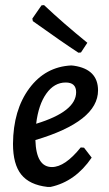

<svg xmlns="http://www.w3.org/2000/svg" viewBox="-20 -727 429 754"><path d="M153 -707Q227 -637 323 -559L298 -521L288 -520Q228 -559 109 -644L107 -654L143 -706ZM340 -108Q276 -14 179 7H166Q96 -1 63.5 -41.5Q31 -82 31 -162Q32 -295 95 -380Q158 -465 260 -470L270 -469Q365 -455 365 -372Q365 -250 119 -177Q122 -71 184 -71Q235 -71 297 -148L310 -147ZM238 -403Q193 -403 162 -359.5Q131 -316 122 -241Q279 -289 279 -365Q279 -403 238 -403Z"/></svg>

Font: Alegreya Sans SC Medium
Style: Italic
Weight: 500
Italic angle: -7°
Designer: Juan Pablo del Peral
Foundry: Huerta Tipografica
Version: Version 2.007